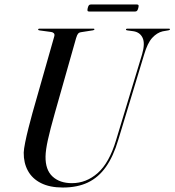

<svg xmlns="http://www.w3.org/2000/svg" viewBox="-20 -828 780 858"><path d="M498.5 -201 615 -585.5Q629 -634 617.2 -659Q605.5 -684 576 -688.5L550 -692Q545.5 -692.5 544.2 -693.5Q543 -694.5 543 -696.5Q543 -698 544.5 -699Q546 -700 548.5 -700H735Q737.5 -700 738.5 -699.2Q739.5 -698.5 739.5 -697Q739.5 -695.5 738.2 -694.5Q737 -693.5 733 -692.5L707 -688Q681.5 -682 660.2 -658.8Q639 -635.5 624 -584L508.5 -203Q486.5 -129 453.2 -82Q420 -35 372.8 -12.5Q325.5 10 261 10Q202.5 10 163.2 -9.8Q124 -29.5 104.8 -64.8Q85.5 -100 86 -146Q86.5 -161.5 92.5 -191.5Q98.5 -221.5 107.5 -256.8Q116.5 -292 125 -323L222.5 -665.5Q225 -674.5 220.8 -679.2Q216.5 -684 209 -685L157.5 -692Q153.5 -692.5 152 -693.5Q150.5 -694.5 150.5 -696.5Q150.5 -698 152 -699Q153.5 -700 156 -700H398Q402 -700 402 -697Q402 -695.5 400.8 -694.5Q399.5 -693.5 395.5 -692.5L341 -684Q333.5 -683 329 -677.8Q324.5 -672.5 320 -657.5L225 -322.5Q204 -248.5 194 -203Q184 -157.5 183.5 -129Q182.5 -69 214.8 -39.2Q247 -9.5 301.5 -9.5Q365.5 -9.5 416.8 -54.8Q468 -100 498.5 -201ZM372 -792Q374.5 -801.5 377.5 -804.8Q380.5 -808 386.5 -808H591.5Q597.5 -808 599 -805Q600.5 -802 598 -792Q595.5 -783 592.5 -779.8Q589.5 -776.5 583.5 -776.5H378.5Q372.5 -776.5 371.2 -779.8Q370 -783 372 -792Z"/></svg>

Font: Fraunces 120pt
Style: Italic
Weight: 400
Italic angle: -16°
Version: Version 1.000;[b76b70a41]